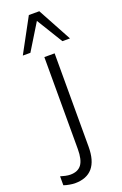

<svg xmlns="http://www.w3.org/2000/svg" viewBox="-236 -801 679 1071"><g transform="rotate(-20 103.5 -266.0)"><path d="M11 219Q-1 219 -21 215.5Q-41 212 -54 207V154Q-42 158 -25.5 161.5Q-9 165 4 165Q49 165 70 136.5Q91 108 91 45V-501H152V53Q152 219 11 219ZM-19 -550 90 -751H152L261 -550H216L121 -705L26 -550Z"/></g></svg>

Font: Mulish Light
Style: Regular
Weight: 300
Designer: Vernon Adams
Foundry: Vernon Adams
Version: Version 3.603; ttfautohint (v1.8.3)